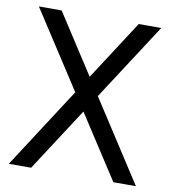

<svg xmlns="http://www.w3.org/2000/svg" viewBox="-79 -770 755 839"><g transform="rotate(10 298.0 -350.0)"><path d="M480 0 26 -700H127L580 0ZM16 0 469 -700H569L115 0Z"/></g></svg>

Font: Inclusive Sans
Style: Regular
Weight: 400
Designer: Olivia King
Foundry: Olivia King
Version: Version 2.004